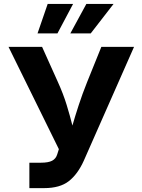

<svg xmlns="http://www.w3.org/2000/svg" viewBox="-20 -969 734 989"><path d="M131.3 0V-130.9H191.4Q229 -130.9 248.5 -141.1Q268.1 -151.4 274.9 -174.3L283.2 -200.7L23.9 -727.5H196.8L277.8 -547.4Q306.2 -484.9 323.5 -428.2Q340.8 -371.6 353 -322.3Q366.7 -370.1 385.3 -427Q403.8 -483.9 429.2 -547.4L502 -727.5H670.4L411.6 -141.1Q380.4 -71.8 334.5 -35.9Q288.6 0 207.5 0ZM447.3 -796.9H342.3L424.8 -948.7H564.9ZM275.9 -796.9H173.3L225.6 -948.7H356.4Z"/></svg>

Font: Inter
Style: Bold
Weight: 700
Designer: Rasmus Andersson
Foundry: rsms
Version: Version 4.001;git-9221beed3